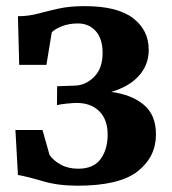

<svg xmlns="http://www.w3.org/2000/svg" viewBox="-20 -580 546 610"><path d="M226 10Q164 10 115.5 -4.5Q67 -19 37 -24L29 -167H115L137.5 -87.5Q149.5 -70 173 -57Q196.5 -44 228.5 -44Q277 -44 299.5 -74.5Q322 -105 322 -152.5Q322 -200 295.5 -226.5Q269 -253 223 -253Q213.5 -253 191.8 -250.8Q170 -248.5 161 -246L161.5 -306L217 -308Q251.5 -308.5 278.8 -335.5Q306 -362.5 306 -411.5Q306 -457 284.2 -481.2Q262.5 -505.5 227.5 -505.5Q198 -505.5 175.8 -496.2Q153.5 -487 144.5 -477.5L127.5 -374H41L37 -528.5Q70 -528.5 100 -536.5Q130 -544.5 165.2 -552.5Q200.5 -560.5 249.5 -560.5Q352.5 -560.5 402.5 -522.5Q452.5 -484.5 452.5 -421.5Q452.5 -374.5 421.8 -339.8Q391 -305 333.5 -288Q398 -279.5 436.8 -247.2Q475.5 -215 475.5 -153Q475.5 -81.5 417.5 -35.8Q359.5 10 226 10Z"/></svg>

Font: Merriweather Text Regular
Style: Bold
Weight: 700
Designer: Eben Sorkin
Foundry: Eben Sorkin
Version: Version 2.100; ttfautohint (v1.7.19-72a1) -l 8 -r 50 -G 200 